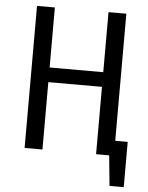

<svg xmlns="http://www.w3.org/2000/svg" viewBox="-58 -753 731 951"><g transform="rotate(5 307.5 -277.5)"><path d="M442.6 0V-334.9H175.9V0H87.2V-706.2H175.9V-407.7H442.6V-706.2H531.3V-74.4H593.3V150.8H522.6L507.7 0Z"/></g></svg>

Font: FiraCode Nerd Font
Style: Regular
Weight: 400
Designer: Carrois Corporate, Edenspiekermann AG, Nikita Prokopov
Foundry: Carrois Corporate, Edenspiekermann AG, Nikita Prokopov
Version: Version 6.002;Nerd Fonts 2.1.0